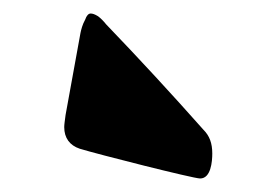

<svg xmlns="http://www.w3.org/2000/svg" viewBox="-20 -872 398 284"><path d="M98 -652C124 -644 266 -608 276 -608C292 -608 294 -633 294 -645C294 -660 290 -671 281 -680C234 -733 186 -785 137 -836C133 -841 129 -845 125 -848C120 -851 117 -852 114 -852C111 -852 108 -849 106 -843C102 -836 100 -828 99 -823L77 -702C76 -694 75 -688 75 -684C75 -668 83 -657 98 -652Z"/></svg>

Font: Bangerz
Style: Regular
Weight: 400
Designer: vernon adams
Foundry: Vernon Adams
Version: Version 2.10;December 28, 2023;FontCreator 13.0.0.2683 64-bi